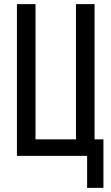

<svg xmlns="http://www.w3.org/2000/svg" viewBox="-20 -755 540 930"><path d="M402 155V0H62V-735H152V-80H348V-735H438V-80H481V155Z"/></svg>

Font: Iosevka Term Curly Medium
Style: Regular
Weight: 500
Designer: Belleve Invis
Foundry: Belleve Invis
Version: Version 32.3.0